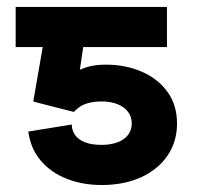

<svg xmlns="http://www.w3.org/2000/svg" viewBox="-20 -528 577 559"><path d="M275.6 -106.2Q245.8 -106.2 226.6 -114.1Q207.3 -122.1 198.1 -135.5Q189 -148.9 189 -165.5L62.3 -145Q69.1 -95 98.8 -60.2Q128.4 -25.4 174.6 -7.3Q220.7 10.7 275.9 10.7Q340.8 10.7 390.3 -11.7Q439.7 -34.2 467.5 -74.6Q495.4 -115 495.4 -168.5Q495.4 -221.9 467.7 -260.4Q439.9 -298.8 392.9 -319.3Q345.9 -339.8 286.9 -339.8Q240.5 -339.8 206.8 -322Q173.1 -304.2 152.6 -276.7Q132.1 -249.3 124 -220.2L195.3 -202.1Q205.1 -213.4 217.2 -220Q229.2 -226.6 243.9 -229.6Q258.5 -232.7 275.9 -232.7Q301.5 -232.7 321.3 -225Q341.1 -217.3 352.3 -203Q363.5 -188.7 363.5 -168.5Q363.5 -148.7 352.3 -134.6Q341.1 -120.6 321.3 -113.4Q301.5 -106.2 275.6 -106.2ZM115.7 -456.5 76.9 -232.4 124 -220.2 199.2 -234.6 231.9 -456.5ZM25.6 -390.9H466.1V-507.8H25.6Z"/></svg>

Font: Giphurs
Style: Regular
Weight: 400
Version: Version 2.010